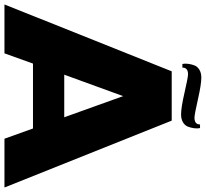

<svg xmlns="http://www.w3.org/2000/svg" viewBox="-51 -872 923 861"><g transform="rotate(90 410.5 -441.5)"><path d="M328.1 -882.8Q358.9 -882.8 426.3 -867.4Q493.7 -852.1 507.8 -852.1Q538.1 -852.1 538.1 -877H554.2Q557.1 -864.3 554.9 -849.4Q552.7 -834.5 547.6 -821.8Q542.5 -809.1 528.3 -800.5Q514.2 -792 493.2 -792Q462.4 -792 394.8 -807.6Q327.1 -823.2 313 -823.2Q283.2 -823.2 283.2 -797.9H267.1Q264.2 -810.5 266.4 -825.4Q268.6 -840.3 273.7 -853Q278.8 -865.7 293 -874.3Q307.1 -882.8 328.1 -882.8ZM0 0 299.8 -750H521L820.8 0H602.1L556.2 -127.9H265.1L219.2 0ZM314.9 -268.1H505.9L411.1 -532.2Z"/></g></svg>

Font: Mayenne Sans Regular
Style: Regular
Weight: 600
Width: 6
Designer: Jérémy Landes — Studio Triple
Foundry: Jérémy Landes — Studio Triple
Version: Version 1.001;hotconv 1.0.109;makeotfexe 2.5.65596